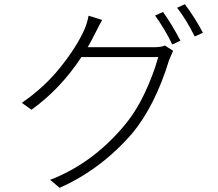

<svg xmlns="http://www.w3.org/2000/svg" viewBox="-20 -846 1040 915"><path d="M398 -621H713Q747 -621 766 -629L805 -604Q788 -566 786 -560Q719 -341 609 -209Q459 -37 264 49L219 11Q416 -65 565 -239Q624 -307 667.5 -398Q711 -489 734 -574H368Q268 -422 130 -323L84 -356Q192 -430 269.5 -527.5Q347 -625 383 -707Q397 -741 402 -771L467 -751Q458 -736 439 -698Q414 -648 398 -621ZM719 -772 757 -789Q799 -730 840 -652L801 -634Q766 -707 719 -772ZM824 -809 861 -826Q909 -762 947 -690L908 -672Q867 -754 824 -809Z"/></svg>

Font: Noto Sans Korean Light
Style: Regular
Weight: 300
Designer: Ryoko NISHIZUKA  (kana & ideographs); Paul D. Hunt (Latin, Greek & Cyrillic); Wenlong ZHANG  (bopomofo); Sandoll Communi
Foundry: Adobe Systems Incorporated
Version: Version 1.000;PS 1;hotconv 1.0.78;makeotf.lib2.5.61930